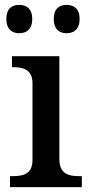

<svg xmlns="http://www.w3.org/2000/svg" viewBox="-20 -766 369 786"><path d="M253 -630C282 -630 306 -646 306 -688C306 -731 282 -746 253 -746C223 -746 200 -731 200 -688C200 -646 223 -630 253 -630ZM59 -630C88 -630 112 -646 112 -688C112 -731 88 -746 59 -746C29 -746 6 -731 6 -688C6 -646 29 -630 59 -630ZM21 0H315V-45H302C261 -45 223 -54 223 -115V-536H29V-491H34C74 -491 113 -482 113 -425V-111C113 -53 74 -45 34 -45H21Z"/></svg>

Font: Noto Serif Yezidi Medium
Style: Regular
Weight: 500
Designer: Dalton Maag Ltd
Foundry: Dalton Maag Ltd
Version: Version 1.001